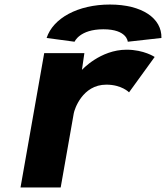

<svg xmlns="http://www.w3.org/2000/svg" viewBox="-20 -826 731 846"><path d="M308.6 -642.1C308.6 -642.1 330.6 -697 435.5 -697C540.4 -697 543 -642.1 543 -642.1L691.3 -658.7C693.5 -745.8 605.6 -806 464.3 -806C323 -806 213.9 -745.8 185.4 -658.7ZM351.8 -592H174.8L70.4 0H247.4L305.1 -327C307.8 -342.8 342.3 -453 448.4 -453C516.5 -453 548.6 -419.1 548.6 -419.1L661.5 -575C661.5 -575 614.1 -607 537.9 -607C421.4 -607 341 -518 341 -518Z"/></svg>

Font: Hussar Wysoki
Style: Obl
Weight: 700
Foundry: Cannot Into Space Fonts
Version: Version 0.92